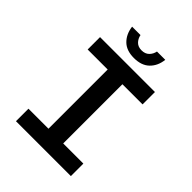

<svg xmlns="http://www.w3.org/2000/svg" viewBox="-233 -946 1066 1066"><g transform="rotate(45 300.0 -413.5)"><path d="M299.8 -710.9Q240.7 -710.9 208.5 -743.2Q176.3 -775.4 169.9 -827.1H235.8Q240.7 -802.7 256.6 -786.9Q272.5 -771 299.8 -771Q327.6 -771 344 -787.1Q360.4 -803.2 365.2 -827.1H430.2Q424.8 -775.4 392.1 -743.2Q359.4 -710.9 299.8 -710.9ZM85 0V-98.1H242.2V-563H85V-660.2H516.1V-563H357.9V-98.1H516.1V0Z"/></g></svg>

Font: Office Code Pro Medium
Style: Regular
Weight: 500
Designer: Nathan Rutzky & Paul D. Hunt
Foundry: Adobe Systems Incorporated
Version: Version 1.004;PS 001.004;hotconv 1.0.70;makeotf.lib2.5.58329